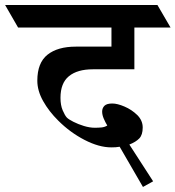

<svg xmlns="http://www.w3.org/2000/svg" viewBox="-74 -677 699 765"><path d="M370.1 -613.3 461.4 -612.8V-400.9H295.9Q234.4 -400.9 200.7 -373.5Q167 -346.2 167 -287.1Q167 -257.8 175.8 -237.3Q184.6 -216.8 192.4 -208.5Q199.7 -201.2 218.5 -191.7Q237.3 -182.1 260.5 -175Q283.7 -168 303.7 -168Q317.9 -168 330.3 -169.2Q342.8 -170.4 353.5 -176.8Q345.7 -189.5 339.4 -204.3Q333 -219.2 333 -232.4Q333 -246.1 342 -255.4Q351.1 -264.6 373.5 -264.6Q393.6 -264.6 422.1 -252.4Q450.7 -240.2 472.7 -218.8Q494.6 -197.3 494.6 -168.9Q494.6 -139.6 481 -125.5Q467.3 -111.3 441.4 -101.1L536.1 45.4L495.6 67.9L402.8 -92.3Q395 -90.8 386.7 -90.3Q378.4 -89.8 369.6 -89.8Q320.3 -89.8 262.7 -119.6Q205.1 -149.4 158.2 -196.3Q121.1 -232.9 97.9 -274.2Q74.7 -315.4 74.7 -355.5Q74.7 -426.8 115.2 -459Q155.8 -491.2 228 -491.2H370.1ZM403.8 -657.2 456.1 -567.4H-2L-53.7 -657.2ZM553.2 -657.2 605.5 -567.4H156.2L104.5 -657.2Z"/></svg>

Font: Annapurna SIL
Style: Bold
Weight: 700
Designer: Peter Martin, Annie Olsen
Foundry: SIL International
Version: Version 2.000